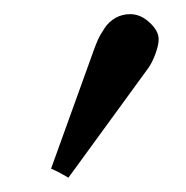

<svg xmlns="http://www.w3.org/2000/svg" viewBox="-20 -788 262 270"><path d="M163.1 -768.1Q177.7 -768.1 190.4 -756.3Q203.1 -744.6 203.1 -732.9Q203.1 -724.6 198.7 -712.6Q194.3 -700.7 189 -692.9L76.2 -538.1Q61.5 -546.9 51.8 -550.8L109.9 -711.9Q113.8 -723.1 117.2 -731Q120.6 -738.8 127 -748.3Q133.3 -757.8 142.6 -762.9Q151.9 -768.1 163.1 -768.1Z"/></svg>

Font: Common Serif
Style: Bold
Weight: 700
Designer: Philipp H. Poll, Khaled Hosny
Foundry: Stefan Peev, Context Ltd.
Version: Version 1.026